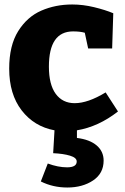

<svg xmlns="http://www.w3.org/2000/svg" viewBox="-20 -571 558 856"><path d="M323 44Q380 51 411 77.5Q442 104 442 145Q442 202 395 233.5Q348 265 280 265Q216 265 162 238L193 158Q239 175 279 175Q322 175 322 149Q322 132 292 123Q262 114 217 112L223 10Q132 -7 76.5 -79Q21 -151 21 -265Q21 -368 61 -432Q101 -496 164 -523.5Q227 -551 302 -551Q350 -551 399.5 -539Q449 -527 485 -512L480 -355H373L358 -425Q337 -431 306 -431Q198 -431 198 -274Q198 -194 228.5 -152.5Q259 -111 313 -111Q372 -111 451 -159L506 -74Q419 -6 323 10Z"/></svg>

Font: Bitter Pro ExtraBold
Style: Regular
Weight: 800
Designer: Sol Matas, and Bitter project Authors
Foundry: Sol Matas
Version: Version 1.010